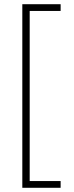

<svg xmlns="http://www.w3.org/2000/svg" viewBox="-20 -769 351 912"><path d="M268 -749V-717H121V91H268V123H86V-749Z"/></svg>

Font: Titillium Web ExtraLight
Style: Regular
Weight: 275
Version: Version 1.002;PS 57.000;hotconv 1.0.70;makeotf.lib2.5.55311